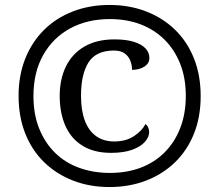

<svg xmlns="http://www.w3.org/2000/svg" viewBox="-20 -745 885 775"><path d="M422 10Q342 10 275 -16Q208 -42 158.5 -90Q109 -138 82 -206Q55 -274 55 -358Q55 -441 82 -508.5Q109 -576 158 -624.5Q207 -673 274.5 -699Q342 -725 422 -725Q502 -725 569.5 -699Q637 -673 686.5 -625Q736 -577 763 -509Q790 -441 790 -357Q790 -273 763 -205.5Q736 -138 686.5 -90Q637 -42 569.5 -16Q502 10 422 10ZM428 -128Q360 -128 313.5 -156.5Q267 -185 244 -237Q221 -289 221 -358Q221 -425 246 -476.5Q271 -528 320.5 -557Q370 -586 442 -586Q490 -586 521 -576Q552 -566 567.5 -549.5Q583 -533 583 -511Q583 -489 562.5 -476Q542 -463 513 -463Q513 -482 506 -500Q499 -518 483 -529.5Q467 -541 440 -541Q368 -541 337.5 -493.5Q307 -446 307 -358Q307 -299 322.5 -258Q338 -217 368 -195.5Q398 -174 441 -174Q489 -174 521.5 -196Q554 -218 567 -244Q574 -240 578 -231Q582 -222 582 -211Q582 -192 565 -172.5Q548 -153 513.5 -140.5Q479 -128 428 -128ZM423 -47Q493 -47 549 -68.5Q605 -90 645.5 -131Q686 -172 708 -229.5Q730 -287 730 -358Q730 -430 707.5 -487Q685 -544 644.5 -584.5Q604 -625 548 -646.5Q492 -668 423 -668Q333 -668 263.5 -630.5Q194 -593 154.5 -523Q115 -453 115 -357Q115 -284 138 -226.5Q161 -169 202 -128.5Q243 -88 300 -67.5Q357 -47 423 -47Z"/></svg>

Font: Noto Serif Hebrew Medium
Style: Regular
Weight: 500
Version: Version 2.003